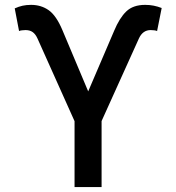

<svg xmlns="http://www.w3.org/2000/svg" viewBox="-20 -757 714 777"><path d="M281.7 0V-266.6L131.3 -602.1Q123.5 -619.1 112.1 -627.2Q100.6 -635.3 83.5 -635.3Q77.1 -635.3 68.8 -634.3Q60.5 -633.3 57.1 -631.3L39.6 -723.1Q56.2 -730.5 71.5 -733.9Q86.9 -737.3 106 -737.3Q146.5 -737.3 177.2 -715.6Q208 -693.8 232.9 -634.3L336.9 -387.2L441.9 -632.3Q463.4 -684.1 491 -710.7Q518.6 -737.3 567.4 -737.3Q585.9 -737.3 601.8 -734.1Q617.7 -731 634.3 -724.6L615.7 -631.3Q612.8 -633.3 604.7 -634.3Q596.7 -635.3 589.8 -635.3Q573.7 -635.3 562 -627Q550.3 -618.7 542.5 -602.1L391.1 -267.1V0Z"/></svg>

Font: Inter 18pt Medium
Style: Regular
Weight: 500
Designer: Rasmus Andersson
Foundry: rsms
Version: Version 4.001;git-66647c0bb